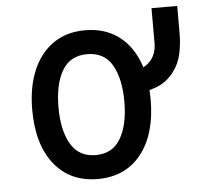

<svg xmlns="http://www.w3.org/2000/svg" viewBox="-46 -628 709 688"><g transform="rotate(-5 308.0 -284.5)"><path d="M279 12Q179.5 12 122.8 -59.2Q66 -130.5 66 -255Q66 -337.5 91.8 -397.5Q117.5 -457.5 165 -490.2Q212.5 -523 279 -523Q345.5 -523 393.2 -490.8Q441 -458.5 466.5 -398.5Q492 -338.5 492 -255.5Q492 -131.5 435.5 -59.8Q379 12 279 12ZM279 -74Q339.5 -74 368.5 -123.5Q397.5 -173 397.5 -255.5Q397.5 -338.5 369.2 -387.8Q341 -437 279 -437Q218.5 -437 189.5 -388.5Q160.5 -340 160.5 -255Q160.5 -173 189.5 -123.5Q218.5 -74 279 -74ZM423.5 -277V-354.5Q477 -365.5 500.2 -390.8Q523.5 -416 523.5 -456V-581H616V-486Q616 -445.5 608.5 -410Q601 -374.5 580.5 -347.5Q553.5 -310.5 512.5 -296Q471.5 -281.5 423.5 -277Z"/></g></svg>

Font: Overpass Mono Light Medium
Style: Regular
Weight: 500
Monospace: yes
Version: Version 4.000